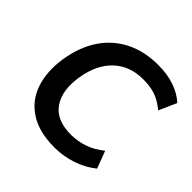

<svg xmlns="http://www.w3.org/2000/svg" viewBox="-184 -880 1056 1056"><g transform="rotate(45 344.0 -352.5)"><path d="M383 10Q263 10 188 -38.5Q113 -87 84.5 -172.5Q56 -258 73 -368Q91 -479 143.5 -556.5Q196 -634 279 -675Q362 -716 469 -715Q539 -715 594.5 -695.5Q650 -676 688 -641L642 -538Q600 -573 559.5 -587Q519 -601 463 -601Q360 -601 293 -538.5Q226 -476 207 -360Q188 -243 235.5 -173.5Q283 -104 398 -104Q448 -104 497 -120.5Q546 -137 593 -175L631 -74Q582 -34 517 -12Q452 10 383 10Z"/></g></svg>

Font: Mulish
Style: Bold Italic
Weight: 700
Italic angle: -9°
Designer: Vernon Adams
Foundry: Vernon Adams
Version: Version 3.603; ttfautohint (v1.8.3)